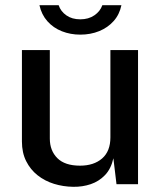

<svg xmlns="http://www.w3.org/2000/svg" viewBox="-20 -710 617 740"><path d="M262.5 10Q223.5 9.5 188 -1.5Q152.5 -12.5 124.8 -34.5Q97 -56.5 80.8 -89Q64.5 -121.5 64.5 -164.5V-517H172V-176Q172 -129.5 201 -100.5Q230 -71.5 288.5 -71.5Q341.5 -71.5 373.5 -99.2Q405.5 -127 405.5 -180.5V-517H512V0H429L417 -100Q408 -59.5 384.8 -35.2Q361.5 -11 329.8 -0.2Q298 10.5 262.5 10ZM448 -690Q440.5 -654 418 -628.8Q395.5 -603.5 362.2 -590Q329 -576.5 289.5 -576.5Q251.5 -576.5 218.5 -589.5Q185.5 -602.5 162.8 -628Q140 -653.5 132 -690H206Q214 -666 235.8 -650.8Q257.5 -635.5 289.5 -635.5Q321 -635.5 343.5 -650.8Q366 -666 374.5 -690Z"/></svg>

Font: Public Sans Medium
Style: Regular
Weight: 500
Designer: The Public Sans Project Authors: Dan O. Williams and USWDS (Libre Franklin designed by Pablo Impallari and Rodrigo Fuenz
Version: Version 1.007